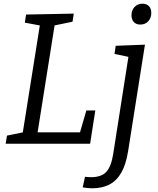

<svg xmlns="http://www.w3.org/2000/svg" viewBox="-20 -771 845 1030"><path d="M443.2 -178.5H491.4L463.4 0H10.6L17.3 -43.5L114.6 -63.2L100.5 -49.2L195.5 -646.5L205.9 -632.2L113.2 -649.5L119.9 -693L375.8 -698L369.1 -654.5L262.2 -632.5L274.8 -647.2L178.6 -41.2L168.9 -61.2H421.3L404.9 -46.2ZM423.6 234.3 436 177.4Q445 178.4 452.9 178.9Q460.7 179.5 468 179.5Q524.3 179.5 550.3 151Q576.3 122.5 587 56.9L670.6 -476.9L679.3 -463.8L594.3 -481.9L600.7 -525.4L757.6 -531.4L667.3 39.8Q655.6 112.6 630.1 156.3Q604.5 200 565.8 219.5Q527.1 239 475.1 239Q460.4 239 448.7 237.7Q437 236.3 423.6 234.3ZM732.8 -639.2Q710.7 -639.2 698 -652.7Q685.3 -666.3 685.3 -689Q685.3 -716.1 701.8 -733.6Q718.4 -751.2 744.1 -751.2Q766.2 -751.2 778.9 -738Q791.6 -724.8 791.6 -701.4Q791.6 -674.6 775.2 -656.9Q758.9 -639.2 732.8 -639.2Z"/></svg>

Font: Bitter Thin
Style: Italic
Weight: 100
Italic angle: -9°
Designer: Sol Matas, and Bitter project Authors
Foundry: Sol Matas
Version: Version 2.002